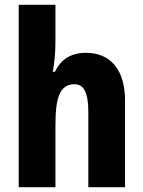

<svg xmlns="http://www.w3.org/2000/svg" viewBox="-20 -780 597 800"><path d="M211 -612V-760H58V0H211V-256C211 -372 228 -429 291 -429C330 -429 348 -392 348 -315V0H501V-360C501 -491 439 -560 338 -560C278 -560 234 -534 209 -481H200C207 -517 211 -561 211 -612Z"/></svg>

Font: Noto Sans Thai Looped Condensed ExtraBold
Style: Regular
Weight: 800
Width: 3
Designer: Sasikarn Vongin, Ben Mitchell
Foundry: The Fontpad Ltd
Version: Version 1.001